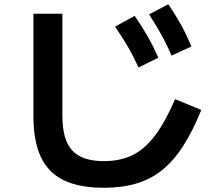

<svg xmlns="http://www.w3.org/2000/svg" viewBox="-20 -835 1040 908"><path d="M471 53Q356 53 282 17.5Q208 -18 173 -93Q138 -168 138 -287V-770H275V-287Q275 -174 321.5 -123.5Q368 -73 471 -73Q549 -73 607 -101.5Q665 -130 713.5 -194.5Q762 -259 808 -366L932 -315Q891 -214 845.5 -143.5Q800 -73 746 -30Q692 13 624.5 33Q557 53 471 53ZM635 -516Q612 -567 585 -613.5Q558 -660 524 -709L617 -760Q651 -711 678 -663.5Q705 -616 729 -562ZM791 -572Q769 -624 743 -671Q717 -718 685 -767L776 -815Q810 -765 836.5 -717Q863 -669 885 -615Z"/></svg>

Font: M PLUS 1 Thin
Style: Bold
Weight: 700
Version: Version 1.001